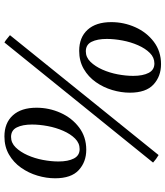

<svg xmlns="http://www.w3.org/2000/svg" viewBox="40 -779 748 868"><g transform="rotate(90 414.0 -345.0)"><path d="M210 -329Q149 -329 114.5 -367Q80 -405 80 -474Q80 -531 103 -582.5Q126 -634 169 -666.5Q212 -699 270 -699Q325 -699 362 -665Q399 -631 399 -558Q399 -519 387 -478.5Q375 -438 351 -404Q327 -370 291.5 -349.5Q256 -329 210 -329ZM212 -359Q239 -359 259.5 -380Q280 -401 294.5 -433.5Q309 -466 316 -503Q323 -540 323 -573Q323 -617 309.5 -643Q296 -669 267 -669Q240 -669 219.5 -648.5Q199 -628 184.5 -595Q170 -562 163 -524.5Q156 -487 156 -454Q156 -411 169 -385Q182 -359 212 -359ZM715 -663 172 9Q163 4 155.5 -2.5Q148 -9 139 -16L681 -688Q691 -682 698.5 -676.5Q706 -671 715 -663ZM597 9Q536 9 501.5 -29Q467 -67 467 -136Q467 -193 490 -244.5Q513 -296 556 -328.5Q599 -361 657 -361Q712 -361 749 -327Q786 -293 786 -220Q786 -181 774 -140.5Q762 -100 738 -66Q714 -32 678.5 -11.5Q643 9 597 9ZM599 -21Q626 -21 646.5 -42Q667 -63 681.5 -95.5Q696 -128 703 -165Q710 -202 710 -235Q710 -279 696.5 -305Q683 -331 654 -331Q627 -331 606.5 -310.5Q586 -290 571.5 -257Q557 -224 550 -186.5Q543 -149 543 -116Q543 -73 556 -47Q569 -21 599 -21Z"/></g></svg>

Font: Tiro Devanagari Marathi
Style: Italic
Weight: 400
Italic angle: -11°
Designer: Devanagari: John Hudson & Fiona Ross, assisted by Paul Hanslow. Latin: John Hudson with Paul Hanslow, assisted by Kaja S
Foundry: Tiro Typeworks Ltd.
Version: Version 1.52